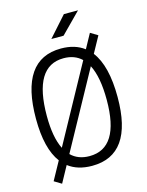

<svg xmlns="http://www.w3.org/2000/svg" viewBox="-139 -978 863 1127"><g transform="rotate(-15 293.0 -414.5)"><path d="M94.7 65.4 50.3 38.6 111.3 -72.3Q44.9 -160.2 44.9 -341.8Q44.9 -703.1 293 -703.1Q377.9 -703.1 433.6 -660.6L481.4 -748L525.9 -721.2L471.7 -622.6Q541 -532.2 541 -341.8Q541 9.8 293 9.8Q205.6 9.8 148.9 -33.7ZM293 -49.3Q475.1 -49.3 475.1 -341.8Q475.1 -481.9 436 -557.1L180.7 -91.8Q223.6 -49.3 293 -49.3ZM147.5 -138.7 402.3 -603.5Q359.9 -644 293 -644Q110.8 -644 110.8 -341.8Q110.8 -210.9 147.5 -138.7ZM253.4 -771.5 362.3 -893.6H448.2L327.6 -771.5Z"/></g></svg>

Font: Cascadia Mono PL Light
Style: Regular
Weight: 300
Monospace: yes
Designer: Aaron Bell
Foundry: Saja Typeworks
Version: Version 2404.023; ttfautohint (v1.8.4)